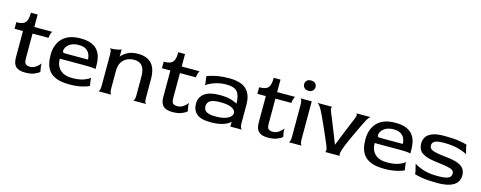

<svg xmlns="http://www.w3.org/2000/svg" viewBox="-30 -1321 4960 1978"><g transform="rotate(15 2450.5 -332.0)"><path d="M241 10Q172 10 141 -19.5Q110 -49 110 -116V-398H20V-468Q66 -468 92 -479.5Q118 -491 129 -520Q140 -549 140 -601H212V-468H403Q396 -458 389.5 -438.5Q383 -419 383 -398H212V-131Q212 -85 229 -73Q246 -61 272 -61Q309 -61 339 -83Q369 -105 382 -126V-95L392 -38Q377 -22 338 -6Q299 10 241 10Z M710 10Q631 10 580 -8.5Q529 -27 500 -60Q471 -93 459.5 -137Q448 -181 448 -233Q448 -346 512.5 -412Q577 -478 704 -478Q778 -478 823.5 -458Q869 -438 892.5 -405Q916 -372 924.5 -333.5Q933 -295 933 -258V-211Q933 -214 905.5 -217.5Q878 -221 813 -221H550Q550 -147 594 -104Q638 -61 725 -61Q800 -61 848.5 -79.5Q897 -98 913 -116V-96L923 -30Q901 -17 845.5 -3.5Q790 10 710 10ZM590 -287H833Q833 -313 822 -341Q811 -369 783 -388.5Q755 -408 704 -408Q639 -408 600.5 -377Q562 -346 562 -307Q562 -297 568 -292Q574 -287 590 -287Z M1019 0Q1026 0 1032.5 -14Q1039 -28 1039 -60V-398Q1039 -430 1032.5 -443.5Q1026 -457 1019 -458Q1063 -458 1095.5 -464.5Q1128 -471 1141 -478V-417L1139 -404L1141 -402Q1163 -430 1206 -454Q1249 -478 1320 -478Q1413 -478 1462.5 -425Q1512 -372 1512 -259V-60Q1512 -28 1518.5 -14Q1525 0 1532 0H1390Q1397 0 1403.5 -14Q1410 -28 1410 -60V-256Q1410 -315 1395 -348Q1380 -381 1353.5 -394.5Q1327 -408 1292 -408Q1255 -408 1220 -392Q1185 -376 1163 -341Q1141 -306 1141 -247V-60Q1141 -28 1147.5 -14Q1154 0 1161 0Z M1813 10Q1744 10 1713 -19.5Q1682 -49 1682 -116V-398H1592V-468Q1638 -468 1664 -479.5Q1690 -491 1701 -520Q1712 -549 1712 -601H1784V-468H1975Q1968 -458 1961.5 -438.5Q1955 -419 1955 -398H1784V-131Q1784 -85 1801 -73Q1818 -61 1844 -61Q1881 -61 1911 -83Q1941 -105 1954 -126V-95L1964 -38Q1949 -22 1910 -6Q1871 10 1813 10Z M2222 10Q2113 10 2069 -29.5Q2025 -69 2025 -136Q2025 -206 2078 -246Q2131 -286 2240 -286Q2318 -286 2365 -270.5Q2412 -255 2428 -244Q2427 -333 2394.5 -370.5Q2362 -408 2280 -408Q2221 -408 2174.5 -394.5Q2128 -381 2100 -365.5Q2072 -350 2065 -343V-363L2055 -438Q2064 -442 2094 -451.5Q2124 -461 2173 -469.5Q2222 -478 2288 -478Q2414 -478 2472 -424.5Q2530 -371 2530 -260V-60Q2530 -32 2536.5 -19.5Q2543 -7 2550 0H2428V-30L2430 -49L2428 -50Q2395 -20 2342 -5Q2289 10 2222 10ZM2255 -61Q2336 -61 2382 -84.5Q2428 -108 2428 -144Q2428 -174 2388.5 -195Q2349 -216 2266 -216Q2189 -216 2157.5 -196Q2126 -176 2126 -136Q2126 -97 2156.5 -79Q2187 -61 2255 -61Z M2831 10Q2762 10 2731 -19.5Q2700 -49 2700 -116V-398H2610V-468Q2656 -468 2682 -479.5Q2708 -491 2719 -520Q2730 -549 2730 -601H2802V-468H2993Q2986 -458 2979.5 -438.5Q2973 -419 2973 -398H2802V-131Q2802 -85 2819 -73Q2836 -61 2862 -61Q2899 -61 2929 -83Q2959 -105 2972 -126V-95L2982 -38Q2967 -22 2928 -6Q2889 10 2831 10Z M3110 -564Q3081 -564 3065 -580.5Q3049 -597 3049 -619Q3049 -642 3064.5 -658Q3080 -674 3110 -674Q3140 -674 3155.5 -658Q3171 -642 3171 -619Q3171 -597 3155 -580.5Q3139 -564 3110 -564ZM3049 0Q3056 0 3062.5 -14Q3069 -28 3069 -60V-408Q3069 -440 3062.5 -453.5Q3056 -467 3049 -468H3171V-60Q3171 -28 3177.5 -14Q3184 0 3191 0Z M3437 0Q3444 0 3446.5 -13.5Q3449 -27 3437 -60Q3432 -73 3418 -106Q3404 -139 3385 -182.5Q3366 -226 3346 -270.5Q3326 -315 3309 -351.5Q3292 -388 3282 -406Q3265 -438 3251 -452.5Q3237 -467 3231 -468H3394Q3385 -468 3382 -454Q3379 -440 3394 -406Q3402 -389 3416 -354.5Q3430 -320 3447.5 -275.5Q3465 -231 3483.5 -185Q3502 -139 3517 -99H3518Q3534 -140 3553 -186.5Q3572 -233 3590 -278Q3608 -323 3622.5 -357.5Q3637 -392 3644 -408Q3658 -440 3655 -454Q3652 -468 3644 -468H3801Q3795 -468 3782.5 -454.5Q3770 -441 3754 -409Q3745 -392 3728 -357Q3711 -322 3690.5 -278.5Q3670 -235 3650.5 -192Q3631 -149 3616.5 -113.5Q3602 -78 3597 -60Q3588 -27 3590 -13.5Q3592 0 3597 0Z M4068 10Q3989 10 3938 -8.5Q3887 -27 3858 -60Q3829 -93 3817.5 -137Q3806 -181 3806 -233Q3806 -346 3870.5 -412Q3935 -478 4062 -478Q4136 -478 4181.5 -458Q4227 -438 4250.5 -405Q4274 -372 4282.5 -333.5Q4291 -295 4291 -258V-211Q4291 -214 4263.5 -217.5Q4236 -221 4171 -221H3908Q3908 -147 3952 -104Q3996 -61 4083 -61Q4158 -61 4206.5 -79.5Q4255 -98 4271 -116V-96L4281 -30Q4259 -17 4203.5 -3.5Q4148 10 4068 10ZM3948 -287H4191Q4191 -313 4180 -341Q4169 -369 4141 -388.5Q4113 -408 4062 -408Q3997 -408 3958.5 -377Q3920 -346 3920 -307Q3920 -297 3926 -292Q3932 -287 3948 -287Z M4636 10Q4542 10 4478.5 0Q4415 -10 4392 -20V-40L4371 -126Q4397 -105 4462.5 -82.5Q4528 -60 4622 -60Q4684 -60 4715 -68.5Q4746 -77 4756 -91.5Q4766 -106 4766 -124Q4766 -145 4751.5 -157.5Q4737 -170 4697.5 -178.5Q4658 -187 4581 -196Q4497 -206 4451.5 -225Q4406 -244 4389 -273.5Q4372 -303 4372 -344Q4372 -376 4389 -407Q4406 -438 4452.5 -458Q4499 -478 4585 -478Q4678 -478 4741.5 -468Q4805 -458 4828 -448V-428L4848 -352Q4823 -370 4757 -389Q4691 -408 4598 -408Q4524 -408 4499 -391.5Q4474 -375 4474 -349Q4474 -334 4480 -322.5Q4486 -311 4504.5 -302Q4523 -293 4560.5 -286Q4598 -279 4661 -272Q4746 -263 4790 -244Q4834 -225 4850.5 -196.5Q4867 -168 4867 -130Q4867 -89 4844.5 -57.5Q4822 -26 4771 -8Q4720 10 4636 10Z"/></g></svg>

Font: Red Rose
Style: Regular
Weight: 400
Designer: Jaikishan Patel
Version: Version 2.000; ttfautohint (v1.8.3)